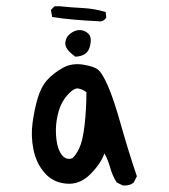

<svg xmlns="http://www.w3.org/2000/svg" viewBox="-20 -598 540 613"><path d="M372.1 -5.9 352.5 -15.6Q338.9 -37.1 332 -62Q325.2 -86.9 313.5 -108.4Q301.8 -75.2 268.1 -41.5Q234.4 -7.8 191.4 -11.7Q148.4 -15.6 122.1 -46.4Q95.7 -77.1 86.9 -120.1Q78.1 -163.1 84 -206.1Q89.8 -249 100.6 -285.2Q111.3 -321.3 130.9 -342.8Q150.4 -364.3 179.7 -380.9Q209 -397.5 245.6 -391.6Q282.2 -385.7 294.9 -374Q307.6 -362.3 325.2 -322.3Q342.8 -282.2 366.2 -199.2Q389.6 -116.2 417 -35.2L407.2 -15.6Q393.6 -3.9 372.1 -5.9ZM210.9 -92.8Q221.7 -101.6 232.9 -124.5Q244.1 -147.5 250 -198.2Q255.9 -249 255.9 -303.7Q242.2 -313.5 230 -315.4Q217.8 -317.4 201.7 -301.3Q185.5 -285.2 175.8 -265.1Q166 -245.1 161.1 -214.8Q156.2 -184.6 160.2 -152.3Q164.1 -120.1 177.7 -103Q191.4 -85.9 210.9 -92.8ZM220.7 -417Q187.5 -440.4 188.5 -460Q189.5 -479.5 205.1 -491.2Q220.7 -502.9 236.3 -502Q252 -501 263.2 -489.3Q274.4 -477.5 266.6 -448.2Q258.8 -418.9 220.7 -417ZM292 -530.3Q253.9 -532.2 217.8 -535.2Q181.6 -538.1 146.5 -543.9L142.6 -566.4L154.3 -578.1H169.9Q207 -574.2 244.6 -572.3Q282.2 -570.3 317.4 -559.6L319.3 -542Q309.6 -526.4 292 -530.3Z"/></svg>

Font: NaikaiFont
Style: Regular-Lite
Weight: 400
Version: Version 1.67